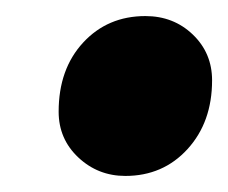

<svg xmlns="http://www.w3.org/2000/svg" viewBox="-20 -463 284 239"><path d="M136 -244Q102 -244 77.5 -267Q53 -290 53 -324Q53 -377 83.5 -410Q114 -443 161 -443Q196 -443 220 -420Q244 -397 244 -363Q244 -311 213.5 -277.5Q183 -244 136 -244Z"/></svg>

Font: Platypi Light ExtraBold
Style: Italic
Weight: 800
Italic angle: -13°
Version: Version 1.200